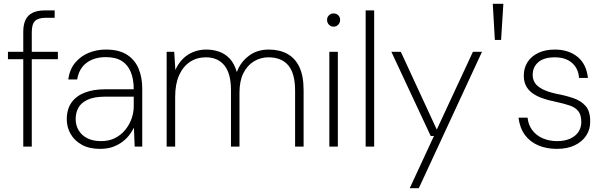

<svg xmlns="http://www.w3.org/2000/svg" viewBox="-20 -775 3193 1015"><path d="M103 0V-607Q103 -644 114.5 -669Q126 -694 151.5 -707Q177 -720 218 -720H269V-681H222Q182 -681 165 -664Q148 -647 148 -605V0ZM22 -462V-501H286V-462Z M509 12Q451 12 412 -10Q373 -32 353 -67.5Q333 -103 333 -144Q333 -198 358 -233Q383 -268 428.5 -285.5Q474 -303 535 -303H687Q687 -356 671.5 -394Q656 -432 624 -452.5Q592 -473 539 -473Q479 -473 438.5 -443.5Q398 -414 388 -355H341Q348 -408 377 -443Q406 -478 448.5 -495.5Q491 -513 539 -513Q609 -513 651 -486Q693 -459 712.5 -412.5Q732 -366 732 -307V0H692L688 -100Q680 -84 666 -64.5Q652 -45 630.5 -28Q609 -11 579.5 0.5Q550 12 509 12ZM514 -29Q557 -29 589 -45.5Q621 -62 643 -89.5Q665 -117 676 -149Q687 -181 687 -212V-264H538Q478 -264 443.5 -248Q409 -232 394.5 -205.5Q380 -179 380 -145Q380 -113 395.5 -86.5Q411 -60 441 -44.5Q471 -29 514 -29Z M861 0V-501H901L907 -405Q931 -458 973.5 -485.5Q1016 -513 1072 -513Q1106 -513 1138 -502Q1170 -491 1194.5 -465Q1219 -439 1232 -394Q1251 -446 1295 -479.5Q1339 -513 1401 -513Q1457 -513 1498.5 -490.5Q1540 -468 1562.5 -421Q1585 -374 1585 -298V0H1540V-296Q1540 -387 1504 -429.5Q1468 -472 1399 -472Q1357 -472 1322 -450.5Q1287 -429 1266.5 -388Q1246 -347 1246 -285V0H1201V-298Q1201 -387 1166 -429.5Q1131 -472 1068 -472Q1021 -472 984.5 -448Q948 -424 927 -377.5Q906 -331 906 -263V0Z M1721 0V-501H1766V0ZM1744 -634Q1729 -634 1719 -644.5Q1709 -655 1709 -670Q1709 -685 1719.5 -694.5Q1730 -704 1743 -704Q1758 -704 1768 -694.5Q1778 -685 1778 -670Q1778 -655 1768 -644.5Q1758 -634 1744 -634Z M1913 0V-720H1958V0Z M2146 220 2274 -56H2257L2049 -501H2099L2289 -90L2480 -501H2528L2194 220Z M2596 -564 2585 -755H2641L2629 -564Z M2924 12Q2869 12 2825.5 -6.5Q2782 -25 2755 -61.5Q2728 -98 2721 -153H2769Q2773 -114 2794.5 -86Q2816 -58 2850 -43.5Q2884 -29 2925 -29Q2965 -29 2994 -42Q3023 -55 3038 -78Q3053 -101 3053 -130Q3053 -167 3037.5 -187Q3022 -207 2991 -217.5Q2960 -228 2913 -238Q2877 -245 2846.5 -256Q2816 -267 2794 -283Q2772 -299 2760.5 -322Q2749 -345 2749 -375Q2749 -416 2769 -447Q2789 -478 2826 -495.5Q2863 -513 2913 -513Q2985 -513 3032.5 -475Q3080 -437 3088 -363H3041Q3038 -412 3004.5 -442Q2971 -472 2913 -472Q2856 -472 2826 -446.5Q2796 -421 2796 -379Q2796 -355 2808 -336.5Q2820 -318 2848 -303.5Q2876 -289 2922 -279Q2971 -270 3011.5 -256Q3052 -242 3076 -214.5Q3100 -187 3100 -135Q3101 -92 3079.5 -59Q3058 -26 3018.5 -7Q2979 12 2924 12Z"/></svg>

Font: DM Sans 18pt ExtraLight
Style: Regular
Weight: 250
Designer: Colophon Foundry, Jonny Pinhorn
Foundry: Colophon Foundry
Version: Version 4.004;gftools[0.9.30]